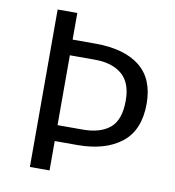

<svg xmlns="http://www.w3.org/2000/svg" viewBox="-80 -777 775 848"><g transform="rotate(10 307.5 -353.0)"><path d="M198.5 -706.2V-586.7H300Q430.3 -586.7 500 -531.3Q569.7 -475.9 569.7 -364.1Q569.7 -245.6 497.2 -188.7Q424.6 -131.8 299.5 -131.8H198.5V0H110.3V-706.2ZM198.5 -516.4V-203.1H311.3Q390.3 -203.1 433.3 -239Q476.4 -274.9 476.4 -362.1Q476.4 -441.5 432.6 -479Q388.7 -516.4 310.8 -516.4Z"/></g></svg>

Font: Fira Code Fixed
Style: Regular
Weight: 400
Monospace: yes
Designer: Carrois Corporate, Edenspiekermann AG, Nikita Prokopov
Foundry: Carrois Corporate, Edenspiekermann AG, Nikita Prokopov
Version: Version 5.002